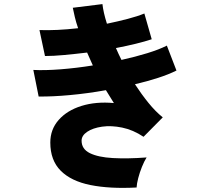

<svg xmlns="http://www.w3.org/2000/svg" viewBox="-20 -851 1040 939"><path d="M648 66Q517 73 422.5 54Q328 35 277 -16Q226 -67 226 -154Q226 -218 267 -264.5Q308 -311 378.5 -333Q449 -355 537 -347Q527 -363 517.5 -378.5Q508 -394 498 -410Q409 -394 322 -386Q235 -378 169 -379L143 -509Q199 -506 276 -512Q353 -518 434 -531Q427 -547 420 -562.5Q413 -578 406 -594Q348 -587 294.5 -582Q241 -577 200 -577L173 -704Q256 -701 362 -713Q352 -742 346 -767.5Q340 -793 336 -813L481 -831Q483 -812 488.5 -787.5Q494 -763 503 -735Q556 -746 604 -758.5Q652 -771 686 -785L722 -659Q689 -648 644 -637Q599 -626 547 -616Q553 -602 560 -587Q567 -572 574 -558Q642 -573 700.5 -591Q759 -609 796 -628L843 -506Q805 -487 752.5 -470Q700 -453 640 -439Q672 -390 706 -348Q740 -306 776 -277L682 -182Q631 -216 577.5 -227Q524 -238 479 -231.5Q434 -225 406.5 -206.5Q379 -188 379 -163Q379 -122 419.5 -102Q460 -82 532 -78Q604 -74 697 -81Q685 -62 674 -34.5Q663 -7 656 20Q649 47 648 66Z"/></svg>

Font: Zen Kaku Gothic New Black
Style: Regular
Weight: 900
Designer: Yoshimichi Ohira
Foundry: Positype
Version: Version 1.001